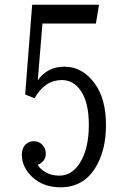

<svg xmlns="http://www.w3.org/2000/svg" viewBox="-20 -780 540 819"><path d="M117.2 -759.8H402.3L389.2 -679.7H161.1L141.1 -437Q181.2 -495.6 254.9 -495.6Q333.5 -495.6 386.2 -420.9Q432.1 -356 432.1 -246.1Q432.1 -136.2 385.3 -62Q334 19 238.3 19Q165 19 118.2 -24.4Q73.2 -66.4 73.2 -120.1Q73.2 -147.5 88.9 -163.6Q103 -177.7 124.5 -177.7Q148.4 -177.7 164.1 -158.2Q175.3 -144 175.3 -125Q175.3 -90.8 141.1 -77.1Q148.9 -61 173.3 -45.9Q198.2 -30.8 232.9 -30.8Q285.6 -30.8 319.8 -83.5Q358.9 -144 358.9 -247.6Q358.9 -342.8 324.7 -392.6Q293.5 -438.5 243.7 -438.5Q170.9 -438.5 127.4 -360.8L87.4 -377Z"/></svg>

Font: BIZ UDMincho
Style: Regular
Weight: 400
Monospace: yes
Designer: TypeBank Co., Ltd.
Foundry: Morisawa Inc.
Version: Version 1.06